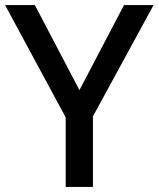

<svg xmlns="http://www.w3.org/2000/svg" viewBox="-20 -734 623 754"><path d="M292 -380 467 -714H583L345 -277V0H238V-273L0 -714H117Z"/></svg>

Font: Noto Sans Bengali Medium
Style: Regular
Weight: 500
Designer: Jelle Bosma - Monotype Design Team
Foundry: Monotype Imaging Inc.
Version: Version 2.003; ttfautohint (v1.8.4.7-5d5b)